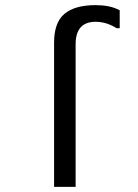

<svg xmlns="http://www.w3.org/2000/svg" viewBox="-20 -745 540 749"><path d="M435 -635Q395 -660 353 -660Q275 -660 275 -572V-16H191V-579Q191 -657 231.5 -691Q272 -725 353 -725Q379 -725 402.5 -720.5Q426 -716 447 -705V-635Z"/></svg>

Font: D2Coding ligature
Style: Regular
Weight: 400
Monospace: yes
Designer: Yong-Rak Park; Jeong-Hwan Yoon; Sang-Min Lee;
Foundry: NHN Corporation
Version: Version 1.3.2; Build 20180524